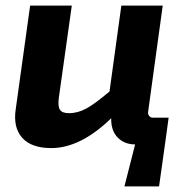

<svg xmlns="http://www.w3.org/2000/svg" viewBox="-20 -513 668 682"><path d="M566 0 545 149H422L460 0Q422 0 398 -24.5Q374 -49 375 -93Q266 13 162 13Q91 13 58.5 -24Q26 -61 36 -126L87 -493H235L189 -166Q185 -135 193 -123Q201 -111 225 -111Q257 -111 287.5 -128Q318 -145 369 -188L411 -493H558L506 -115Q505 -107 510 -101Q515 -95 523 -95H579Z"/></svg>

Font: Exo 2.0
Style: Bold Italic
Weight: 700
Italic angle: -8°
Designer: Natanael Gama
Version: Version 1.001;PS 001.001;hotconv 1.0.70;makeotf.lib2.5.58329